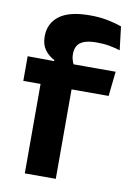

<svg xmlns="http://www.w3.org/2000/svg" viewBox="-79 -727 538 778"><g transform="rotate(10 190.0 -338.0)"><path d="M228.5 -676.5Q267.5 -676.5 300.5 -670Q333.5 -663.5 359 -654L370.5 -558Q349 -564.5 325.8 -568.8Q302.5 -573 274.5 -573Q241 -573 221.8 -565.5Q202.5 -558 194.5 -544Q186.5 -530 186.5 -511V-509.5Q186.5 -496 190.5 -484Q194.5 -472 200 -462.5L116.5 -459.5V-473Q93.5 -484 77.5 -505.5Q61.5 -527 61.5 -559V-561.5Q61.5 -614.5 102.2 -645.5Q143 -676.5 228.5 -676.5ZM206 0H78.5V-433H206ZM358.5 -368H7.5V-469.5L131.5 -468.5L181.5 -469.5H369.5Z"/></g></svg>

Font: Anek Kannada SemiBold
Style: Regular
Weight: 600
Version: Version 1.003